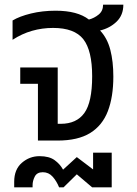

<svg xmlns="http://www.w3.org/2000/svg" viewBox="-20 -604 587 825"><path d="M143 0V-244H67V-314H228V-72H241Q309 -72 342.5 -118.5Q376 -165 376 -276Q376 -387 338 -435.5Q300 -484 208 -484Q161 -484 117.5 -471.5Q74 -459 34 -433V-516Q64 -534 113 -546Q162 -558 219 -558Q313 -558 362 -520Q385 -526 404 -541.5Q423 -557 423 -584H510Q510 -539 481 -511Q452 -483 410 -473Q441 -440 454 -390Q467 -340 467 -275Q467 -188 443.5 -126.5Q420 -65 367.5 -32.5Q315 0 227 0ZM41 201V177Q41 124 74 95.5Q107 67 150 67Q191 67 214.5 84Q238 101 251 125L310 71L380 124V52H460V201H376L310 145L253 201H234Q223 174 206 155Q189 136 164 136Q139 136 129.5 154.5Q120 173 120 192V201Z"/></svg>

Font: Go Noto Kurrent-Regular
Style: Regular
Weight: 400
Designer: Monotype Design Team
Foundry: Monotype Imaging Inc.
Version: Version 2.012; ttfautohint (v1.8.4.7-5d5b)